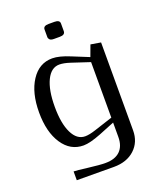

<svg xmlns="http://www.w3.org/2000/svg" viewBox="-149 -742 832 1001"><g transform="rotate(-20 266.5 -241.5)"><path d="M304.2 -587.9Q304.2 -566.9 274.9 -566.9H242.2Q225.6 -566.9 219.2 -573.5Q212.9 -580.1 212.9 -587.9V-629.9Q212.9 -649.9 242.2 -649.9H274.9Q304.2 -649.9 304.2 -629.9ZM466.8 -465.8V22Q466.8 86.9 423.3 127Q379.9 167 308.1 167L102.1 166V117.2Q117.2 117.2 179.4 125Q241.7 132.8 273.9 132.8Q327.1 132.8 355 105.7Q382.8 78.6 382.8 27.8V-51.8L296.9 -17.1Q233.4 7.8 198.2 7.8Q125.5 7.8 81.8 -58.1Q38.1 -124 38.1 -232.9Q38.1 -341.8 81.8 -408.4Q125.5 -475.1 198.2 -475.1Q237.3 -475.1 296.9 -450.2L388.2 -413.1L411.1 -475.1ZM382.8 -387.2 280.8 -420.9Q246.6 -432.1 222.2 -432.1Q176.8 -432.1 150.9 -378.9Q125 -325.7 125 -232.9Q125 -140.1 150.9 -87.2Q176.8 -34.2 222.2 -34.2Q245.1 -34.2 280.8 -45.9L382.8 -79.1Z"/></g></svg>

Font: Resagokr
Style: Regular
Weight: 500
Designer: gluk
Foundry: gluk
Version: Version 0.95